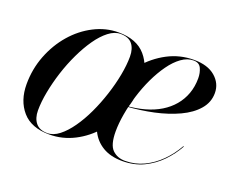

<svg xmlns="http://www.w3.org/2000/svg" viewBox="-84 -615 950 770"><g transform="rotate(20 391.0 -230.0)"><path d="M183 10Q105.5 10 67 -34.5Q28.5 -79 28.5 -149Q28.5 -213.5 51 -271.5Q73.5 -329.5 112 -374Q150.5 -418.5 200.5 -444.2Q250.5 -470 305 -470Q382.5 -470 421.2 -424.8Q460 -379.5 460 -310Q460 -245.5 437.8 -187.8Q415.5 -130 377 -85.5Q338.5 -41 288.5 -15.5Q238.5 10 183 10ZM173.5 7.5Q199 7.5 224 -12Q249 -31.5 272.2 -64.5Q295.5 -97.5 315 -139Q334.5 -180.5 349.2 -225.8Q364 -271 372.2 -314.5Q380.5 -358 380.5 -394Q380.5 -428 364.5 -447.5Q348.5 -467 314 -467Q289 -467 263.8 -447.5Q238.5 -428 215.5 -395Q192.5 -362 172.8 -320.5Q153 -279 138.5 -233.8Q124 -188.5 115.8 -145.2Q107.5 -102 107.5 -65.5Q107.5 -32.5 123.8 -12.5Q140 7.5 173.5 7.5ZM494 10Q444 10 410 -10.5Q376 -31 358.8 -67Q341.5 -103 341.5 -150Q341.5 -208.5 363 -265.5Q384.5 -322.5 423.5 -368.8Q462.5 -415 514.5 -442.5Q566.5 -470 627 -470Q685.5 -470 718 -442Q750.5 -414 750.5 -373Q750.5 -333.5 724 -302.8Q697.5 -272 652 -250.8Q606.5 -229.5 549.8 -217.2Q493 -205 431.5 -201V-203.5Q474.5 -206.5 511 -216.8Q547.5 -227 576.2 -244.5Q605 -262 625.2 -286Q645.5 -310 656.5 -340.2Q667.5 -370.5 667.5 -406Q667.5 -429 658.8 -448Q650 -467 626 -467Q599.5 -467 574.5 -449Q549.5 -431 527.5 -400.2Q505.5 -369.5 487.2 -331Q469 -292.5 456 -250.2Q443 -208 436 -167.5Q429 -127 429 -93Q429 -36 450.2 -15.2Q471.5 5.5 504.5 5.5Q547 5.5 584.2 -12.2Q621.5 -30 652 -60.5Q682.5 -91 704.5 -130L707 -129Q686.5 -92 655.8 -60.2Q625 -28.5 584.8 -9.2Q544.5 10 494 10Z"/></g></svg>

Font: Bodoni Moda 72pt Medium
Style: Italic
Weight: 500
Italic angle: -13°
Designer: Owen Earl
Foundry: indestructible type
Version: Version 2.004